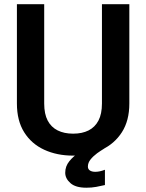

<svg xmlns="http://www.w3.org/2000/svg" viewBox="-20 -731 695 914"><path d="M595.7 -710.9V-238.3Q595.7 -156.7 560.3 -101.6Q524.9 -46.4 464.4 -18.3Q403.8 9.8 328.1 9.8Q251 9.8 190.2 -18.3Q129.4 -46.4 95 -101.6Q60.5 -156.7 60.5 -238.3V-710.9H190.4V-238.3Q190.4 -188.5 207 -157Q223.6 -125.5 254.6 -110.1Q285.6 -94.7 328.1 -94.7Q371.1 -94.7 401.6 -110.1Q432.1 -125.5 448.7 -157Q465.3 -188.5 465.3 -238.3V-710.9ZM391.1 162.6Q339.8 162.6 315.2 140.6Q290.5 118.7 290.5 91.3Q290.5 60.5 310.1 36.4Q329.6 12.2 357.2 -4.9Q384.8 -22 408.2 -31.7L477.1 -24.4Q467.8 -18.6 459 -12.9Q450.2 -7.3 442.4 -1.5Q423.3 12.7 410.9 28.3Q398.4 43.9 398.4 62Q398.4 74.2 408 80.6Q417.5 86.9 433.6 86.9Q443.8 86.9 455.3 84.5Q466.8 82 479.5 77.1V149.9Q459 154.8 437.5 158.7Q416 162.6 391.1 162.6Z"/></svg>

Font: Heebo SemiBold
Style: Regular
Weight: 600
Designer: Oded Ezer
Foundry: Ezer Type House
Version: Version 3.100